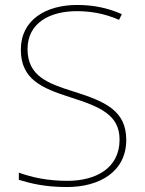

<svg xmlns="http://www.w3.org/2000/svg" viewBox="-20 -837 583 774"><path d="M489 -273C489 -391 404 -428 277 -468C174 -500 91 -530 91 -639C91 -746 183 -792 289 -792C342 -792 398 -784 460 -757L471 -780C412 -806 354 -817 291 -817C165 -817 64 -757 64 -637C64 -518 147 -482 263 -445C386 -406 462 -373 462 -274C462 -158 365 -108 252 -108C171 -108 109 -122 56 -141V-112C104 -98 158 -83 250 -83C380 -83 489 -144 489 -273Z"/></svg>

Font: Noto Sans Kannada UI Thin
Style: Regular
Weight: 100
Designer: Jelle Bosma - Monotype Design Team
Foundry: Monotype Imaging Inc.
Version: Version 2.005